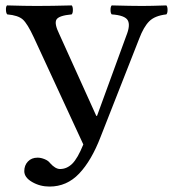

<svg xmlns="http://www.w3.org/2000/svg" viewBox="-20 -667 643 710"><path d="M69.8 -34.2Q69.8 -55.7 83.3 -69.8Q96.7 -84 119.1 -84Q131.3 -84 145 -78.4Q158.7 -72.8 165 -64Q184.6 -42 202.1 -42Q227.1 -42 247.1 -61.5Q267.1 -81.1 288.1 -132.8L105 -528.8Q81.5 -579.6 64.2 -595Q46.9 -610.4 6.8 -613.8Q2.4 -618.2 2 -630.4Q1.5 -642.6 5.9 -647Q74.2 -645 115.2 -645Q170.9 -645 245.1 -647Q249.5 -642.6 249.5 -630.4Q249.5 -618.2 245.1 -613.8Q197.3 -609.4 188.7 -594.5Q180.2 -579.6 199.2 -541L335.9 -238.8Q335.9 -238.3 336.9 -238.3Q337.9 -238.3 338.9 -238.8L446.8 -534.2Q462.9 -573.7 452.4 -592Q441.9 -610.4 393.1 -613.8Q388.7 -618.2 388.7 -630.4Q388.7 -642.6 393.1 -647Q467.3 -645 505.9 -645Q537.6 -645 595.2 -647Q599.6 -642.6 599.6 -630.4Q599.6 -618.2 595.2 -613.8Q552.2 -608.9 531.7 -588.1Q511.2 -567.4 495.1 -524.9L352.1 -161.1Q318.4 -73.2 272.7 -25.1Q227.1 22.9 163.1 22.9Q127.9 22.9 98.9 6.1Q69.8 -10.7 69.8 -34.2Z"/></svg>

Font: Common Serif News
Style: Regular
Weight: 450
Designer: Philipp H. Poll, Khaled Hosny
Foundry: Stefan Peev, Context Ltd.
Version: Version 1.026